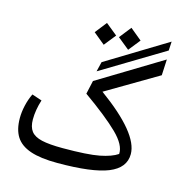

<svg xmlns="http://www.w3.org/2000/svg" viewBox="-127 -1030 1181 1173"><g transform="rotate(15 463.5 -443.5)"><path d="M817 -826 424 -589 439 -651 820 -883ZM418 -526 820 -770 815 -669 491 -478Q757 -285 757 -154Q757 -67 657 -26.5Q557 14 337 14Q230 14 166 -8Q102 -30 73.5 -75Q45 -120 45 -192Q45 -230 54.5 -272Q64 -314 82 -351L145 -330Q124 -264 124 -205Q124 -157 144.5 -130.5Q165 -104 212.5 -93Q260 -82 345 -82Q503 -82 576.5 -96.5Q650 -111 688 -137Q692 -194 619.5 -265Q547 -336 399 -441ZM502 -826 561 -901 635 -840 576 -766ZM351 -817 409 -891 483 -831 424 -757Z"/></g></svg>

Font: FiraGO
Style: Italic
Weight: 400
Italic angle: -8°
Designer: bBox Type GmbH
Foundry: bBox Type GmbH
Version: Version 1.001